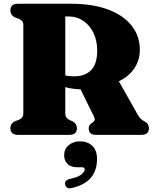

<svg xmlns="http://www.w3.org/2000/svg" viewBox="-20 -720 830 1025"><path d="M726.5 -453.5Q726.5 -399 696.8 -354.8Q667 -310.5 614.5 -286.5L714.5 -109Q723 -94 730.8 -86.2Q738.5 -78.5 752.5 -71.5Q775 -60 775 -35Q775 0 734 0H492.5Q453.5 0 453.5 -35Q453.5 -50.5 468 -62L475.5 -67Q483.5 -72 485.5 -79Q487.5 -86 481 -99L410 -243Q386 -243.5 365.8 -246.8Q345.5 -250 328.5 -255V-116.5Q328.5 -101 334.2 -93Q340 -85 352 -79L368.5 -72Q390.5 -59.5 390.5 -35Q390.5 0 350 0H76.5Q35.5 0 35.5 -35Q35.5 -61.5 60.5 -73L80 -80Q92 -85.5 98.2 -93.5Q104.5 -101.5 104.5 -116.5V-586Q104.5 -600 98.2 -607.2Q92 -614.5 80 -620L60.5 -627Q35.5 -638.5 35.5 -665Q35.5 -700 76.5 -700H356.5Q475.5 -700 558 -668.8Q640.5 -637.5 683.5 -582Q726.5 -526.5 726.5 -453.5ZM328.5 -632V-317Q348 -312.5 376 -312.5Q434.5 -312.5 466.8 -346Q499 -379.5 499 -449.5Q499 -502.5 479.2 -543.8Q459.5 -585 425.2 -608.5Q391 -632 348 -632ZM395.5 173Q358 173 340.2 154.8Q322.5 136.5 322.5 108.5Q322.5 75.5 346.8 55Q371 34.5 406.5 34.5Q447.5 34.5 472.8 58.5Q498 82.5 498 128.5Q498 188.5 466.2 227.8Q434.5 267 362.5 284Q348 287.5 339 282.2Q330 277 328 266.5Q323 243.5 349.5 236Q395.5 226.5 413.8 212Q432 197.5 432 184.5Q432 173 417.5 173Z"/></svg>

Font: Fraunces 72pt Soft Black
Style: Regular
Weight: 900
Version: Version 1.000;[b76b70a41]